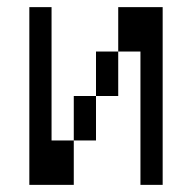

<svg xmlns="http://www.w3.org/2000/svg" viewBox="-20 -520 540 540"><path d="M62.5 -500Q62.5 -500 62.5 0H187.5Q187.5 0 187.5 -125H125Q125 -125 125 -500ZM375 -375Q375 -375 375 0H437.5Q437.5 0 437.5 -500H312.5Q312.5 -500 312.5 -375H250Q250 -375 250 -250H187.5Q187.5 -250 187.5 -125H250Q250 -125 250 -250H312.5Q312.5 -250 312.5 -375Z"/></svg>

Font: BFUnifontExMono
Style: Regular
Weight: 500
Version: Version 15.0.06